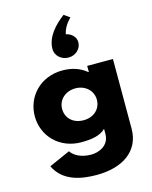

<svg xmlns="http://www.w3.org/2000/svg" viewBox="-166 -1023 1111 1403"><g transform="rotate(-15 390.0 -321.5)"><path d="M410.9 -607C463.7 -607 507.7 -647 507.7 -697C507.7 -737 475.8 -768 434 -777C447.2 -842 498.9 -887 498.9 -887L454.9 -918C385.6 -866 311.9 -790 311.9 -697C311.9 -647 355.9 -607 410.9 -607ZM75.4 126C134.8 251 270.1 275 387.8 275C580.3 275 720 186 720 14V-513H525.3V-467H522C475.8 -506 415.3 -528 340.5 -528C175.5 -528 60 -406 60 -256C60 -106 175.5 15 340.5 15C417.5 15 483.5 5 525.3 -37V1C525.3 92 441.7 121 387.8 121C303.1 121 255.8 86 234.9 55ZM266.8 -256C266.8 -327 325.1 -377 398.8 -377C471.4 -377 529.7 -327 529.7 -256C529.7 -186 474.7 -136 398.8 -136C319.6 -136 266.8 -186 266.8 -256Z"/></g></svg>

Font: Hussar
Style: BdWide
Weight: 700
Foundry: Cannot Into Space Fonts
Version: Version 2.00